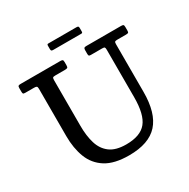

<svg xmlns="http://www.w3.org/2000/svg" viewBox="-196 -1070 1247 1265"><g transform="rotate(-30 427.0 -437.5)"><path d="M627 -684H541Q530.5 -684 527.2 -687.5Q524 -691 524 -702V-728Q524 -742 528 -746Q532 -750 545 -750H808Q821 -750 825.5 -746.8Q830 -743.5 830 -729.5V-703.5Q830 -690 825.5 -687Q821 -684 808 -684H743.5Q728.5 -684 724.2 -680.5Q720 -677 720 -663V-300Q720 -139 650.5 -61.8Q581 15.5 430.5 15.5Q318 15.5 253.2 -25.5Q188.5 -66.5 161 -138.2Q133.5 -210 133.5 -301.5V-662.5Q133.5 -677.5 127.5 -680.8Q121.5 -684 108 -684H42Q29 -684 26.2 -688.2Q23.5 -692.5 23.5 -706V-730.5Q23.5 -743.5 28.2 -746.8Q33 -750 45 -750H345Q357.5 -750 362.8 -747Q368 -744 368 -730.5V-706.5Q368 -691.5 363.2 -687.8Q358.5 -684 344 -684H273.5Q256.5 -684 252.2 -680.2Q248 -676.5 248 -660V-313Q248 -237.5 265.5 -179.8Q283 -122 327 -89.2Q371 -56.5 449.5 -56.5Q557.5 -56.5 603.2 -112.8Q649 -169 649 -300V-661Q649 -676 645.2 -680Q641.5 -684 627 -684ZM326.5 -852.5V-876Q326.5 -883 328.2 -886.2Q330 -889.5 336.5 -889.5H549.5Q559 -889.5 562.8 -886.8Q566.5 -884 566.5 -874V-851.5Q566.5 -843.5 565 -840Q563.5 -836.5 555.5 -836.5H344Q334.5 -836.5 330.5 -839.2Q326.5 -842 326.5 -852.5Z"/></g></svg>

Font: Besley* Medium
Style: Regular
Weight: 500
Designer: Owen Earl
Foundry: indestructible type*
Version: Version 3.000; ttfautohint (v1.8.3)